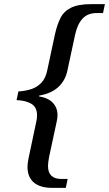

<svg xmlns="http://www.w3.org/2000/svg" viewBox="-20 -780 527 928"><path d="M232 128Q174 128 143.5 102Q113 76 113 27Q113 17 114.5 6.5Q116 -4 118 -15L155 -190Q159 -206 159 -222Q159 -263 130.5 -279Q102 -295 60 -296L69 -338Q102 -340 130.5 -349Q159 -358 180 -380Q201 -402 209 -443L246 -616Q256 -660 272 -692.5Q288 -725 323 -742.5Q358 -760 421 -760H487L478 -717H448Q404 -717 379 -690Q354 -663 343 -612L306 -440Q296 -391 262 -359.5Q228 -328 169 -318V-314Q213 -307 235.5 -283Q258 -259 258 -223Q258 -216 257 -208Q256 -200 254 -192L217 -20Q215 -8 213.5 2.5Q212 13 212 22Q212 85 277 85H307L298 128Z"/></svg>

Font: NotoSerif-Italic
Style: Regular
Weight: 400
Italic angle: -12°
Designer: Monotype Design Team
Foundry: Monotype Imaging Inc.
Version: Version 2.007; ttfautohint (v1.8) -l 8 -r 50 -G 200 -x 14 -D